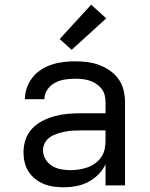

<svg xmlns="http://www.w3.org/2000/svg" viewBox="-20 -789 640 817"><path d="M251 8Q230 8 208.5 5Q187 2 167 -6Q147 -14 130 -27.5Q113 -41 101.5 -59Q90 -77 85 -98Q80 -119 80 -141Q80 -169 89 -195.5Q98 -222 117 -242Q136 -262 160.5 -274.5Q185 -287 212 -294.5Q239 -302 266.5 -304.5Q294 -307 321 -307H429V-355Q429 -371 425 -386Q421 -401 411 -413Q401 -425 387.5 -433.5Q374 -442 359.5 -446.5Q345 -451 329.5 -452.5Q314 -454 299 -454Q277 -454 255 -450.5Q233 -447 213.5 -436.5Q194 -426 181.5 -407.5Q169 -389 169 -367Q169 -367 169 -367Q169 -367 169 -367H86Q86 -367 86 -367Q86 -367 86 -367Q86 -392 94.5 -416Q103 -440 118.5 -459.5Q134 -479 155 -492.5Q176 -506 200 -514Q224 -522 249 -525Q274 -528 299 -528Q325 -528 350.5 -525Q376 -522 400.5 -513Q425 -504 447 -489Q469 -474 484 -453Q499 -432 505.5 -406.5Q512 -381 512 -355V0H429V-90Q418 -66 398.5 -46.5Q379 -27 355 -14.5Q331 -2 304.5 3Q278 8 251 8ZM282 -65Q300 -65 318 -68Q336 -71 353 -77Q370 -83 385 -94Q400 -105 410.5 -120Q421 -135 425 -153Q429 -171 429 -189V-234H321Q305 -234 288 -233Q271 -232 255 -228.5Q239 -225 223 -220Q207 -215 193 -205.5Q179 -196 171 -181Q163 -166 163 -150Q163 -129 174 -111Q185 -93 202.5 -82.5Q220 -72 240.5 -68.5Q261 -65 282 -65ZM285 -577 234 -623 368 -769 432 -711Z"/></svg>

Font: Zed Sans Extended
Style: Regular
Weight: 400
Width: 7
Designer: Belleve Invis
Foundry: Belleve Invis
Version: Version 1.0.0; ttfautohint (v1.8.4)